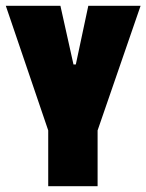

<svg xmlns="http://www.w3.org/2000/svg" viewBox="-20 -641 504 661"><path d="M464 -621 316 -192V0H146V-192L0 -621H188L233 -419H241L284 -621Z"/></svg>

Font: Passion One
Style: Regular
Weight: 400
Designer: Alejandro Lo Celso
Foundry: Fontstage
Version: Version 1.002